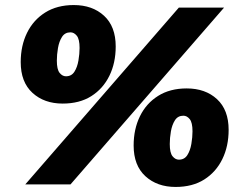

<svg xmlns="http://www.w3.org/2000/svg" viewBox="-20 -730 957 760"><path d="M80 0 688 -700H867L259 0ZM228 -320Q155 -320 108.5 -362.5Q62 -405 62 -484Q62 -549 87 -600Q112 -651 159 -680.5Q206 -710 272 -710Q346 -710 392 -667.5Q438 -625 438 -546Q438 -481 413 -430Q388 -379 341.5 -349.5Q295 -320 228 -320ZM241 -428Q263 -428 274.5 -446Q286 -464 290.5 -490.5Q295 -517 295 -540Q295 -575 284 -588.5Q273 -602 259 -602Q237 -602 225.5 -584Q214 -566 209.5 -540Q205 -514 205 -490Q205 -455 216 -441.5Q227 -428 241 -428ZM675 10Q602 10 555.5 -32.5Q509 -75 509 -154Q509 -219 534 -270Q559 -321 606 -350.5Q653 -380 719 -380Q793 -380 839 -337.5Q885 -295 885 -216Q885 -151 860 -100Q835 -49 788.5 -19.5Q742 10 675 10ZM688 -98Q710 -98 721.5 -116Q733 -134 737.5 -160.5Q742 -187 742 -210Q742 -245 731 -258.5Q720 -272 706 -272Q684 -272 672.5 -254Q661 -236 656.5 -210Q652 -184 652 -160Q652 -125 663 -111.5Q674 -98 688 -98Z"/></svg>

Font: Montserrat Thin Black
Style: Italic
Weight: 900
Italic angle: -11.3°
Version: Version 9.000